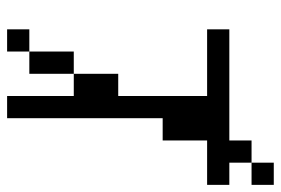

<svg xmlns="http://www.w3.org/2000/svg" viewBox="-145 -645 790 540"><g transform="rotate(90 250.0 -375.0)"><path d="M500 -562.5V-625H437.5V-687.5H375V-625H62.5V-562.5H250Q250 -562.5 250 -312.5H187.5Q187.5 -312.5 187.5 -187.5H125Q125 -187.5 125 -62.5H62.5V0H125V-62.5H187.5Q187.5 -62.5 187.5 -187.5H250V0H312.5V-437.5H375Q375 -437.5 375 -562.5ZM500 -687.5V-750H437.5V-687.5Z"/></g></svg>

Font: UnifontExMono
Style: Regular
Weight: 500
Version: Version 15.0.06